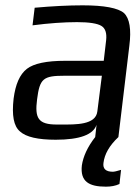

<svg xmlns="http://www.w3.org/2000/svg" viewBox="-20 -514 508 720"><path d="M377 186C396 186 413 183 428 176L434 123C418 128 408 130 403 130C377 130 365 119 368 97C372 64 390 32 424 0L465 -342C473 -404 466 -445 445 -465C423 -484 371 -494 290 -494C237 -494 177 -491 110 -485L102 -419C164 -427 220 -431 269 -431C315 -431 345 -426 360 -417C375 -408 381 -390 378 -363L369 -286H224C155 -286 107 -276 81 -256C54 -235 38 -198 31 -144C24 -82 31 -41 55 -21C78 0 123 10 189 10C279 10 330 -9 342 -46L337 0C308 37 292 73 287 106C280 167 314 186 377 186ZM119 -141C129 -220 142 -230 223 -230H362L345 -96C339 -45 263 -47 211 -47H193C123 -47 110 -71 119 -141Z"/></svg>

Font: Gamestation Display
Style: Italic
Weight: 400
Designer: Jonas Hecksher
Foundry: Jonas Hecksher, Playtypeª, e-types AS
Version: Version 1.003